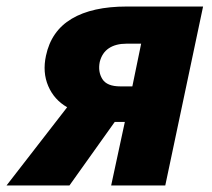

<svg xmlns="http://www.w3.org/2000/svg" viewBox="-69 -569 651 589"><path d="M-49 0 137 -240Q97 -263 79 -305Q61 -347 72 -398Q88 -474 151 -511.5Q214 -549 320 -549H554L438 0H272L314 -195H283L144 0ZM300 -304H337L364 -435H319Q286 -435 265 -421Q244 -407 237 -379Q231 -349 245 -326.5Q259 -304 300 -304Z"/></svg>

Font: Noto Sans ExtraBold
Style: Italic
Weight: 800
Italic angle: -12°
Designer: Monotype Design Team
Foundry: Monotype Imaging Inc.
Version: Version 2.013; ttfautohint (v1.8.4.7-5d5b)